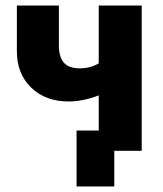

<svg xmlns="http://www.w3.org/2000/svg" viewBox="-20 -545 588 694"><path d="M256.8 128.9V-73.2H336.9V-200.2Q279.3 -178.2 228 -178.2Q144.5 -178.2 92.8 -228.3Q41 -278.3 41 -359.9V-524.9H192.9V-380.9Q192.9 -338.9 210.9 -318.4Q229 -297.9 269 -297.9Q305.7 -297.9 336.9 -315.9V-524.9H492.2V0H393.1V128.9Z"/></svg>

Font: Rawline ExtraBold
Style: Regular
Weight: 800
Designer: Matt McInerney, Pablo Impallari, Rodrigo Fuenzalida
Foundry: Matt McInerney, Pablo Impallari, Rodrigo Fuenzalida
Version: Version 4.020;PS 004.020;hotconv 1.0.88;makeotf.lib2.5.64775